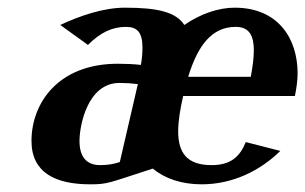

<svg xmlns="http://www.w3.org/2000/svg" viewBox="-20 -470 795 500"><path d="M62 -103C62 -20 125 10 215 10C262 10 263 6 378 -31C409 -5 453 10 505 10C587 10 658 -26 710 -77L620 -100C605 -63 582 -40 531 -40C467 -40 444 -72 444 -128C444 -154 449 -185 457 -220H748C752 -240 755 -260 755 -279C755 -369 705 -450 591 -450C549 -450 502 -434 460 -405C438 -439 390 -450 305 -450C250 -450 188 -429 137 -405L209 -353C242 -386 273 -400 308 -400C338 -400 351 -385 351 -346C351 -333 350 -319 347 -301C329 -303 308 -304 287 -304C131 -304 62 -201 62 -103ZM470 -270C495 -351 531 -400 594 -400C630 -400 641 -376 641 -339C641 -319 638 -296 633 -270ZM291 -254C308 -254 323 -253 339 -251L292 -48C277 -43 261 -40 241 -40C204 -40 187 -63 187 -103C187 -143 208 -254 291 -254Z"/></svg>

Font: Pfennig
Style: BoldItalic
Weight: 700
Italic angle: -13°
Version: Version 20100423